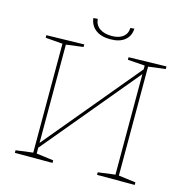

<svg xmlns="http://www.w3.org/2000/svg" viewBox="-121 -967 1062 1083"><g transform="rotate(15 410.5 -425.5)"><path d="M761 -692V-677L661 -664V-28L761 -15V0H541V-15L641 -28V-615L181 -62V-28L281 -15V0H61V-15L161 -28V-664L61 -672V-687L281 -692V-677L181 -664V-90L641 -643V-665L541 -672V-687ZM292 -849 317 -851Q320 -816 346.5 -797Q373 -778 418 -778Q459 -778 483 -796.5Q507 -815 508 -849L531 -851Q529 -807 498.5 -782.5Q468 -758 414 -758Q361 -758 329 -782Q297 -806 292 -849Z"/></g></svg>

Font: Bitter Pro Thin
Style: Regular
Weight: 250
Designer: Sol Matas, and Bitter project Authors
Foundry: Sol Matas
Version: Version 1.010